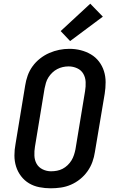

<svg xmlns="http://www.w3.org/2000/svg" viewBox="-20 -1010 640 1038"><path d="M254 8Q223 8 192.5 2Q162 -4 137 -19Q112 -34 94 -57.5Q76 -81 67 -109.5Q58 -138 58 -169.5Q58 -201 64 -232L116 -547Q120 -574 129.5 -601Q139 -628 156 -651.5Q173 -675 196.5 -693.5Q220 -712 246.5 -723.5Q273 -735 300 -740.5Q327 -746 355 -746Q387 -746 416.5 -738.5Q446 -731 471.5 -716Q497 -701 515 -677.5Q533 -654 542 -625.5Q551 -597 551 -565.5Q551 -534 546 -503L493 -188Q489 -161 479.5 -134.5Q470 -108 453 -84Q436 -60 413 -41.5Q390 -23 363.5 -11.5Q337 0 309 4Q281 8 254 8ZM256 -84Q272 -84 288 -87Q304 -90 318.5 -97.5Q333 -105 345.5 -117Q358 -129 366.5 -143Q375 -157 380 -172.5Q385 -188 388 -203L440 -518Q444 -542 443 -566.5Q442 -591 430.5 -611Q419 -631 397 -641Q375 -651 351 -651Q335 -651 319.5 -647.5Q304 -644 289.5 -636.5Q275 -629 263 -617.5Q251 -606 242 -592Q233 -578 228.5 -562.5Q224 -547 221 -532L169 -217Q165 -193 166 -168.5Q167 -144 178 -124.5Q189 -105 210.5 -94.5Q232 -84 256 -84Q256 -84 256 -84Q256 -84 256 -84ZM359 -788 308 -842 468 -990 536 -920Z"/></svg>

Font: Iosevka Etoile SmBdObl
Style: Regular
Weight: 600
Italic angle: -9°
Designer: Belleve Invis
Foundry: Belleve Invis
Version: Version 15.5.2; ttfautohint (v1.8.4)